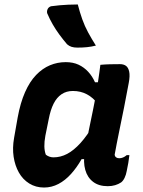

<svg xmlns="http://www.w3.org/2000/svg" viewBox="-20 -828 640 859"><path d="M274 -550Q307 -550 331.5 -538.5Q356 -527 374.5 -507Q393 -487 405 -460H434L418 -363Q397 -391 369 -406Q341 -421 306 -421Q277 -421 255.5 -406.5Q234 -392 220 -364.5Q206 -337 198 -295L183 -221Q178 -194 178.5 -173Q179 -152 185 -136Q191 -131 200 -127.5Q209 -124 219 -124Q251 -124 280.5 -139.5Q310 -155 340 -188Q370 -221 401 -274L371 -116H345Q324 -79 298 -50Q272 -21 241.5 -5Q211 11 177 11Q140 11 111 -7Q82 -25 64.5 -56Q47 -87 41 -126.5Q35 -166 43 -211L59 -302Q71 -368 92 -415.5Q113 -463 141.5 -492.5Q170 -522 203.5 -536Q237 -550 274 -550ZM429 -538Q451 -540 472.5 -540.5Q494 -541 517 -541Q533 -541 543.5 -533.5Q554 -526 558 -507.5Q562 -489 556 -457Q546 -402 535 -347Q524 -292 513 -239Q502 -186 493 -136Q494 -128 499.5 -124Q505 -120 514 -120Q522 -120 530.5 -123.5Q539 -127 547 -134H559Q557 -117 554 -99Q551 -81 547 -63Q544 -46 537.5 -32.5Q531 -19 522 -12Q510 -4 495 0.5Q480 5 462 5Q422 5 396.5 -14.5Q371 -34 361.5 -68Q352 -102 359 -145Q367 -194 376.5 -241Q386 -288 396 -335.5Q406 -383 414 -434Q417 -452 419.5 -469Q422 -486 424.5 -503.5Q427 -521 429 -538ZM328 -808Q337 -773 348 -742Q359 -711 374.5 -682.5Q390 -654 409 -624Q389 -619 369.5 -617Q350 -615 326 -615Q311 -615 300 -618.5Q289 -622 280 -630Q262 -651 245.5 -673.5Q229 -696 215.5 -719.5Q202 -743 191 -769Q189 -778 193 -787Q197 -796 208 -800Q229 -803 247.5 -804.5Q266 -806 285.5 -807Q305 -808 328 -808Z"/></svg>

Font: Rec Mono Semicasual
Style: Bold Italic
Weight: 700
Italic angle: -10°
Version: Version 1.085; ttfautohint (v1.8.4.7-5d5b)